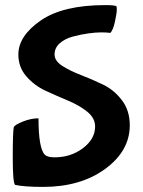

<svg xmlns="http://www.w3.org/2000/svg" viewBox="-20 -700 559 753"><path d="M413 -571Q397 -573 376.5 -573Q356 -573 326.5 -569Q297 -565 265.5 -556.5Q234 -548 214 -530Q194 -512 194 -486.5Q194 -461 224.5 -441.5Q255 -422 298 -405.5Q341 -389 384.5 -368Q428 -347 458.5 -306.5Q489 -266 489 -209Q489 -108 392.5 -37.5Q296 33 149 33Q75 33 39 25Q30 16 30 -82.5Q30 -181 34 -201Q37 -210 69 -223Q101 -236 131 -236Q131 -118 156 -93Q166 -83 194 -83Q258 -83 305.5 -119Q353 -155 353 -204Q353 -237 322 -262Q291 -287 246.5 -305.5Q202 -324 158 -344.5Q114 -365 83 -401Q52 -437 52 -486Q52 -559 139.5 -619.5Q227 -680 393 -680Q432 -680 437 -675Q438 -672 438 -660.5Q438 -649 431 -616Q424 -583 413 -571Z"/></svg>

Font: Bubblegum Sans
Style: Regular
Weight: 400
Designer: Angel Koziupa and Alejandro Paul
Foundry: Angel Koziupa and Alejandro Paul
Version: Version 1.001